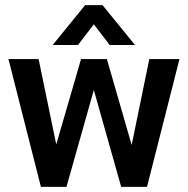

<svg xmlns="http://www.w3.org/2000/svg" viewBox="-20 -731 734 751"><path d="M682 -500 555 0H454L347 -379L240 0H140L13 -500H131L200 -166L297 -500H398L495 -164L564 -500ZM313 -711H381L508 -555H409L347 -636L285 -555H186Z"/></svg>

Font: Sarabun SemiBold
Style: Regular
Weight: 600
Designer: Suppakit Chalermlarp | Katatrad Co.,Ltd.
Foundry: Cadson Demak Co.,Ltd.
Version: Version 1.000; ttfautohint (v1.6)